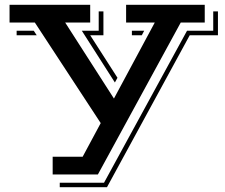

<svg xmlns="http://www.w3.org/2000/svg" viewBox="-20 -491 931 794"><path d="M321.8 157.2 396.5 18.1 124 -397.9H19.5V-471.2H353V-397.9H249.5L451.2 -83.5L620.1 -397.9H501.5V-471.2H826.7V-397.9H727.5L384.8 230.5H197.8V157.2ZM410.2 264.6 753.4 -363.8H861.8V-443.8H881.3V-345.2H764.6L422.4 283.2H227.1V264.6ZM318.4 -363.8H388.2V-443.8H407.7V-345.2H353L465.8 -169.4L455.1 -149.9ZM525.4 -363.8H576.2L566.4 -345.2H525.4ZM48.8 -363.8H119.6L131.8 -345.2H48.8Z"/></svg>

Font: Vast Shadow
Style: Regular
Weight: 400
Designer: Nicole Fally
Foundry: Nicole Fally
Version: Version 1.002